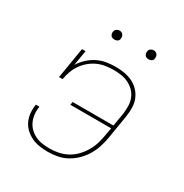

<svg xmlns="http://www.w3.org/2000/svg" viewBox="-166 -836 932 974"><g transform="rotate(30 300.0 -349.5)"><path d="M248 8Q223 8 199 4.5Q175 1 153.5 -9Q132 -19 114.5 -35Q97 -51 87 -72Q77 -93 74.5 -118Q72 -143 76 -167Q76 -168 76 -168.5Q76 -169 76 -169H97Q97 -169 97 -168.5Q97 -168 97 -167Q93 -146 95.5 -124Q98 -102 106.5 -83Q115 -64 130 -49.5Q145 -35 164 -26Q183 -17 204.5 -14Q226 -11 248 -11Q274 -11 300 -16.5Q326 -22 350 -35Q374 -48 393 -68Q412 -88 426 -112Q440 -136 447.5 -161Q455 -186 459 -211L467 -256H228L231 -274H470L483 -351Q486 -374 485.5 -397Q485 -420 477 -440.5Q469 -461 454 -476.5Q439 -492 419 -502Q399 -512 376.5 -515.5Q354 -519 331 -519Q308 -519 284.5 -515.5Q261 -512 238.5 -502Q216 -492 196.5 -475.5Q177 -459 163 -438.5Q149 -418 141 -395.5Q133 -373 129 -349H108L138 -530H159L144 -441Q159 -465 180 -484.5Q201 -504 226 -516.5Q251 -529 278 -533.5Q305 -538 332 -538Q358 -538 383.5 -533.5Q409 -529 431 -518.5Q453 -508 470 -490Q487 -472 496.5 -449Q506 -426 506.5 -400Q507 -374 503 -348L480 -208Q475 -180 466.5 -153Q458 -126 443 -100.5Q428 -75 406.5 -53.5Q385 -32 359 -17.5Q333 -3 304.5 2.5Q276 8 248 8ZM456 -654Q450 -654 444 -656Q438 -658 434.5 -663Q431 -668 430 -674Q429 -680 430 -686Q431 -691 433.5 -695Q436 -699 439.5 -701.5Q443 -704 447.5 -705.5Q452 -707 456 -707Q463 -707 468.5 -704.5Q474 -702 477.5 -697Q481 -692 482 -686Q483 -680 482 -674Q482 -669 479.5 -665Q477 -661 473 -658.5Q469 -656 465 -655Q461 -654 456 -654ZM256 -654Q250 -654 244 -656Q238 -658 234.5 -663Q231 -668 230 -674Q229 -680 230 -686Q231 -691 233.5 -695Q236 -699 239.5 -701.5Q243 -704 247.5 -705.5Q252 -707 256 -707Q263 -707 268.5 -704.5Q274 -702 277.5 -697Q281 -692 282 -686Q283 -680 282 -674Q282 -669 279.5 -665Q277 -661 273 -658.5Q269 -656 265 -655Q261 -654 256 -654Z"/></g></svg>

Font: Iosevka Curly Slab ThExObl
Style: Regular
Weight: 100
Width: 7
Italic angle: -9°
Monospace: yes
Designer: Belleve Invis
Foundry: Belleve Invis
Version: Version 11.1.0; ttfautohint (v1.8.3)